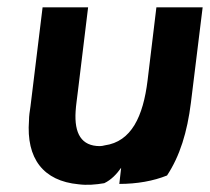

<svg xmlns="http://www.w3.org/2000/svg" viewBox="-20 -493 572 523"><path d="M96 -473 63 -203C61 -190 59 -177 59 -165C51 -61 98 0 194 9C217 12 241 10 264 6C283 -3 298 -19 310 -36L305 8C353 8 398 0 435 -15C470 -68 490 -133 500 -213L532 -473H406L382 -274C370 -176 338 -107 265 -97C261 -96 257 -95 252 -95C202 -95 182 -129 186 -190C187 -207 190 -225 192 -243L220 -473Z"/></svg>

Font: Bluebird
Style: NrwObl
Weight: 400
Designer: Jasper
Foundry: Cannot Into Space Fonts
Version: Version 0.98